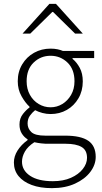

<svg xmlns="http://www.w3.org/2000/svg" viewBox="-20 -744 527 995"><path d="M249 231Q188 231 144 214.5Q100 198 76 168.5Q52 139 52 98Q52 66 71 36Q90 6 123 -18V-22Q105 -33 93 -52Q81 -71 81 -99Q81 -131 99 -153.5Q117 -176 133 -187V-191Q111 -211 91.5 -245.5Q72 -280 72 -323Q72 -372 95 -410.5Q118 -449 156.5 -470.5Q195 -492 242 -492Q262 -492 278.5 -488.5Q295 -485 306 -480H468V-443H356V-439Q378 -421 393.5 -392Q409 -363 409 -322Q409 -273 386.5 -234.5Q364 -196 326.5 -174.5Q289 -153 242 -153Q221 -153 200 -158.5Q179 -164 162 -173Q147 -161 135 -144.5Q123 -128 123 -104Q123 -78 142.5 -59.5Q162 -41 215 -41H318Q399 -41 437.5 -14.5Q476 12 476 69Q476 110 448 147Q420 184 369 207.5Q318 231 249 231ZM242 -188Q275 -188 303 -205Q331 -222 348.5 -252.5Q366 -283 366 -323Q366 -385 329.5 -420Q293 -455 242 -455Q191 -455 154.5 -420Q118 -385 118 -323Q118 -283 135 -252.5Q152 -222 180.5 -205Q209 -188 242 -188ZM254 195Q308 195 347.5 177.5Q387 160 409 132Q431 104 431 74Q431 34 402.5 17.5Q374 1 320 1H217Q210 1 193 -1Q176 -3 158 -7Q124 15 109 41.5Q94 68 94 94Q94 139 136 167Q178 195 254 195ZM97 -570 236 -724H270L409 -570H369L255 -682H251L137 -570Z"/></svg>

Font: Mada Light
Style: Regular
Weight: 300
Designer: Khaled Hosny
Version: Version 1.5